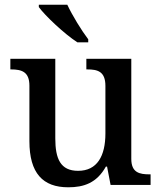

<svg xmlns="http://www.w3.org/2000/svg" viewBox="-20 -786 684 816"><path d="M309 -606H355V-619C326 -657 287 -721 266 -766H145V-756C170 -721 253 -642 309 -606ZM270 10C336 10 391 -8 430 -78H435L450 0H620V-45H616C573 -45 538 -52 538 -111V-536H347V-491H351C394 -491 428 -483 428 -421V-219C428 -123 393 -60 312 -60C237 -60 215 -111 215 -198V-536H24V-491H27C72 -491 105 -481 105 -422V-186C105 -50 162 10 270 10Z"/></svg>

Font: Noto Serif Devanagari Medium
Style: Regular
Weight: 500
Designer: Universal Thirst, Indian Type Foundry and the Monotype Design Team
Foundry: Monotype Imaging Inc.
Version: Version 2.004